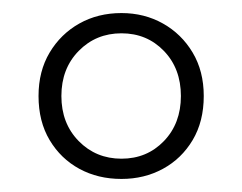

<svg xmlns="http://www.w3.org/2000/svg" viewBox="-20 -709 371 294"><path d="M166 -466Q205 -466 231 -493Q257 -520 257 -562Q257 -604 231 -631Q205 -658 166 -658Q127 -658 100.5 -631Q74 -604 74 -562Q74 -520 100.5 -493Q127 -466 166 -466ZM166 -435Q130 -435 101.5 -450.5Q73 -466 56 -494.5Q39 -523 39 -562Q39 -600 56 -628.5Q73 -657 101.5 -673Q130 -689 166 -689Q201 -689 229.5 -673Q258 -657 275 -628.5Q292 -600 292 -562Q292 -523 275 -494.5Q258 -466 229.5 -450.5Q201 -435 166 -435Z"/></svg>

Font: Source Serif 4 Light
Style: Regular
Weight: 300
Designer: Frank Grießhammer
Foundry: Adobe Systems Incorporated
Version: Version 4.004;hotconv 1.0.116;makeotfexe 2.5.65601